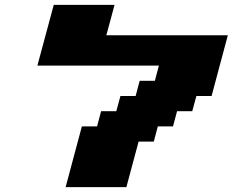

<svg xmlns="http://www.w3.org/2000/svg" viewBox="-20 -770 957 790"><path d="M250 0H500L550.3 -187.5H612.8L629.4 -250H691.9L708.5 -312.5H771L788.1 -375H850.6Q861.8 -416.5 884 -500Q906.2 -583.5 917.5 -625H417.5Q423.3 -646 434.6 -687.7Q445.8 -729.5 451.2 -750H201.2Q189.9 -708.5 167.5 -625Q145 -541.5 133.8 -500H633.8L617.2 -437.5H554.7L538.1 -375H475.6L458.5 -312.5H396L379.4 -250H316.9Q305.7 -208 283.4 -125Q261.2 -42 250 0Z"/></svg>

Font: Faithful 32x
Style: BoldOblique
Weight: 400
Foundry: Faithful Resource Pack
Version: Version 1.0; January 27, 2023